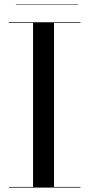

<svg xmlns="http://www.w3.org/2000/svg" viewBox="-20 -851 400 871"><path d="M52 -831H334V-829H52ZM20 -3H130V-747H20V-750H345V-747H225V-3H345V0H20Z"/></svg>

Font: Bodoni* 72
Style: Regular
Weight: 400
Version: Version 1.003